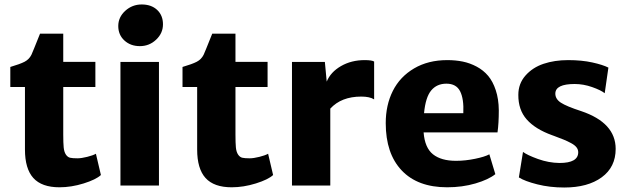

<svg xmlns="http://www.w3.org/2000/svg" viewBox="-20 -835 2826 864"><path d="M247.6 7.8Q168 7.8 130.1 -33.9Q92.3 -75.7 92.3 -162.1V-443.4H26.4V-533.7Q69.8 -546.4 90.6 -557.1Q111.3 -567.9 121.6 -588.9Q125.5 -596.7 160.2 -683.6H264.6V-556.6H409.2V-443.4H264.6V-229.5Q264.6 -191.4 266.6 -171.4Q268.6 -151.4 276.4 -139.6Q284.2 -127.9 295.2 -125.2Q306.2 -122.6 328.1 -122.6Q346.7 -122.6 372.6 -129.2Q398.4 -135.7 411.6 -143.1L434.1 -47.4Q412.1 -26.9 356.4 -9.5Q300.8 7.8 247.6 7.8Z M522 0V-556.2H695.3V0ZM609.4 -627.4Q567.4 -627.4 539.8 -652.8Q512.2 -678.2 512.2 -717.8Q512.2 -757.8 543.7 -786.4Q575.2 -814.9 617.7 -814.9Q661.1 -814.9 687.3 -790.3Q713.4 -765.6 713.4 -725.6Q713.4 -685.5 682.6 -656.5Q651.9 -627.4 609.4 -627.4Z M1022.5 7.8Q942.9 7.8 905 -33.9Q867.2 -75.7 867.2 -162.1V-443.4H801.3V-533.7Q844.7 -546.4 865.5 -557.1Q886.2 -567.9 896.5 -588.9Q900.4 -596.7 935.1 -683.6H1039.6V-556.6H1184.1V-443.4H1039.6V-229.5Q1039.6 -191.4 1041.5 -171.4Q1043.5 -151.4 1051.3 -139.6Q1059.1 -127.9 1070.1 -125.2Q1081.1 -122.6 1103 -122.6Q1121.6 -122.6 1147.5 -129.2Q1173.3 -135.7 1186.5 -143.1L1209 -47.4Q1187 -26.9 1131.3 -9.5Q1075.7 7.8 1022.5 7.8Z M1293.9 0V-556.2H1441.9L1450.2 -467.8Q1467.8 -510.7 1514.4 -537.6Q1561 -564.5 1621.1 -564.5Q1653.3 -564.5 1663.6 -558.1V-387.7Q1644 -400.4 1605.5 -400.4Q1516.1 -400.4 1466.3 -346.2V0Z M1992.2 7.8Q1859.4 7.8 1787.6 -68.1Q1715.8 -144 1715.8 -280.8Q1715.8 -362.3 1747.8 -426Q1779.8 -489.7 1843.3 -527.1Q1906.7 -564.5 1992.7 -564.5Q2030.3 -564.5 2062.5 -557.9Q2094.7 -551.3 2125 -535.2Q2155.3 -519 2176.5 -493.9Q2197.8 -468.8 2210.9 -429.2Q2224.1 -389.6 2224.6 -338.9Q2224.6 -280.3 2218.8 -239.3H1886.2Q1891.6 -169.9 1928.5 -140.6Q1965.3 -111.3 2032.2 -111.3Q2073.7 -111.3 2117.7 -120.4Q2161.6 -129.4 2182.1 -140.6L2209 -51.3Q2178.7 -26.9 2119.6 -9.5Q2060.5 7.8 1992.2 7.8ZM1988.8 -458.5Q1945.8 -458.5 1920.4 -428Q1895 -397.5 1888.2 -325.7H2064.9Q2067.9 -390.1 2050.5 -424.3Q2033.2 -458.5 1988.8 -458.5Z M2314.9 -36.6 2333.5 -151.4Q2352.1 -137.2 2400.6 -119.6Q2449.2 -102.1 2498 -101.6Q2582 -101.6 2582 -149.9Q2582 -162.1 2574.2 -172.1Q2566.4 -182.1 2550 -190.9Q2533.7 -199.7 2516.4 -206.8Q2499 -213.9 2472.7 -223.6Q2467.3 -225.6 2464.4 -226.6Q2388.7 -253.9 2350.3 -297.4Q2312 -340.8 2312.5 -408.2Q2312.5 -458.5 2344.5 -494.9Q2376.5 -531.2 2426 -547.9Q2475.6 -564.5 2536.6 -564.5Q2597.7 -564.5 2645.3 -554Q2692.9 -543.5 2717.8 -530.8L2701.2 -415.5Q2684.1 -429.2 2644.8 -443.1Q2605.5 -457 2565.9 -457Q2480 -457 2479 -414.6Q2478.5 -389.6 2503.9 -373Q2529.3 -356.4 2595.2 -335Q2750.5 -282.7 2750.5 -165Q2750.5 -83 2687.7 -37.1Q2625 8.8 2519 8.8Q2454.1 8.8 2397.9 -5.4Q2341.8 -19.5 2314.9 -36.6Z"/></svg>

Font: HaufeMerriweatherSans
Style: Bold
Weight: 700
Designer: Eben Sorkin
Foundry: Eben Sorkin
Version: Version 1.56